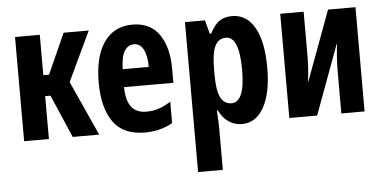

<svg xmlns="http://www.w3.org/2000/svg" viewBox="-53 -661 2005 1004"><g transform="rotate(-5 949.5 -159.0)"><path d="M56 0V-547H186V-335H216L311 -547H443L320 -287L450 0H311L214 -225H186V0Z M691 10Q575 10 523 -65Q471 -140 471 -270Q471 -409 524 -483.5Q577 -558 672 -558Q766 -558 813 -490.5Q860 -423 860 -309V-236H601Q602 -98 706 -98Q740 -98 770 -107.5Q800 -117 835 -139V-27Q802 -8 765.5 1Q729 10 691 10ZM602 -330H739Q739 -389 721.5 -422Q704 -455 672 -455Q641 -455 622.5 -426Q604 -397 602 -330Z M948 240V-547H1053L1072 -475H1079Q1104 -523 1131 -540Q1158 -557 1195 -557Q1272 -557 1314 -483Q1356 -409 1356 -272Q1356 -140 1314.5 -65Q1273 10 1199 10Q1162 10 1131 -10Q1100 -30 1079 -72H1074Q1076 -41 1077 -17.5Q1078 6 1078 21V240ZM1154 -103Q1224 -103 1224 -271Q1224 -447 1154 -447Q1114 -447 1096 -409Q1078 -371 1078 -287V-260Q1078 -178 1096.5 -140.5Q1115 -103 1154 -103Z M1448 0V-547H1571V-333Q1571 -296 1569.5 -262.5Q1568 -229 1562 -182H1564L1699 -547H1843V0H1721V-216Q1721 -287 1730 -363H1728L1594 0Z"/></g></svg>

Font: Noto Sans ExtraCondensed
Style: Bold
Weight: 700
Width: 2
Designer: Monotype Design Team
Foundry: Monotype Imaging Inc.
Version: Version 2.013; ttfautohint (v1.8.4.7-5d5b)